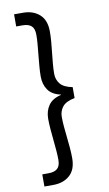

<svg xmlns="http://www.w3.org/2000/svg" viewBox="-117 -989 696 1231"><g transform="rotate(-10 231.0 -373.5)"><path d="M255 -233Q255 -204 258 -169.5Q261 -135 265 -99.5Q269 -64 272 -28.5Q275 7 275 39Q275 113 233.5 150Q192 187 126 187H68V108H109Q147 108 166.5 91Q186 74 186 33Q186 5 183 -29Q180 -63 176.5 -98.5Q173 -134 170 -169.5Q167 -205 167 -236Q167 -287 192.5 -323.5Q218 -360 275 -373V-375Q218 -387 192.5 -423.5Q167 -460 167 -511Q167 -542 170 -577.5Q173 -613 176.5 -648.5Q180 -684 183 -717.5Q186 -751 186 -780Q186 -821 166.5 -838Q147 -855 109 -855H68V-934H126Q192 -934 233.5 -897Q275 -860 275 -786Q275 -754 272 -718.5Q269 -683 265 -647.5Q261 -612 258 -577.5Q255 -543 255 -514Q255 -476 277.5 -448Q300 -420 357 -409V-338Q300 -327 277.5 -299Q255 -271 255 -233Z"/></g></svg>

Font: Poppins
Style: Regular
Weight: 400
Designer: Ninad Kale (Devanagari), Jonny Pinhorn (Latin)
Foundry: Indian Type Foundry
Version: Version 3.002 2017